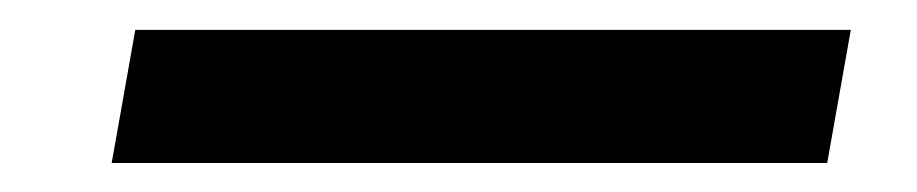

<svg xmlns="http://www.w3.org/2000/svg" viewBox="-20 -412 626 131"><path d="M56.2 -300.8 72.3 -391.6H560.5L544.4 -300.8Z"/></svg>

Font: Cascadia Code PL
Style: Italic
Weight: 400
Italic angle: -10°
Monospace: yes
Designer: Aaron Bell
Foundry: Saja Typeworks
Version: Version 2404.023